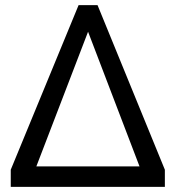

<svg xmlns="http://www.w3.org/2000/svg" viewBox="-20 -730 687 750"><path d="M624 -67V0H22V-67L287 -710H361ZM525 -80 324 -606 122 -80Z"/></svg>

Font: PTCRaleway Medium
Style: Regular
Weight: 500
Designer: Matt McInerney, Pablo Impallari, Rodrigo Fuenzalida
Foundry: Matt McInerney, Pablo Impallari, Rodrigo Fuenzalida
Version: Version 3.000g; ttfautohint (v1.5) -l 8 -r 28 -G 28 -x 14 -D